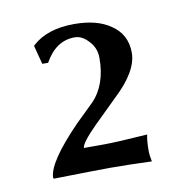

<svg xmlns="http://www.w3.org/2000/svg" viewBox="-49 -737 409 422"><g transform="rotate(-10 155.5 -525.5)"><path d="M71 -615H58L47 -657L49 -659Q82 -689 142 -689Q193 -689 223 -668Q256 -646 256 -605Q256 -564 204 -515L151 -463Q116 -428 116 -417H159Q188 -417 258 -422Q255 -408 255 -387Q255 -376 258 -362Q204 -364 166 -364Q139 -364 39 -362L38 -364Q38 -398 111 -473L151 -512Q184 -546 184 -606Q184 -629 168 -645Q154 -660 138 -660Q96 -660 71 -615Z"/></g></svg>

Font: Libertinus Sans
Style: Regular
Weight: 400
Designer: Philipp H. Poll
Foundry: Khaled Hosny
Version: Version 6.1